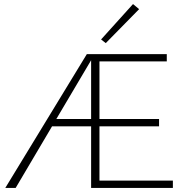

<svg xmlns="http://www.w3.org/2000/svg" viewBox="-20 -924 918 944"><path d="M664 -879 500 -712 477 -730 634 -904ZM469 -36H830V0H428V-303H236L57 0H6L407 -658H800V-622H469V-339H762V-303H469ZM257 -339H428V-628Z"/></svg>

Font: EauTestInfant Light
Style: Regular
Weight: 300
Designer: Christian Thalmann (Catharsis Fonts)
Version: Version 0.001;PS 000.001;hotconv 1.0.88;makeotf.lib2.5.64775